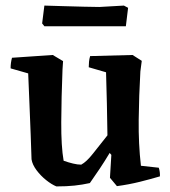

<svg xmlns="http://www.w3.org/2000/svg" viewBox="-20 -657 610 688"><path d="M182 11Q165 4 145.5 -11.5Q126 -27 111 -47Q96 -67 93 -86Q92 -120 90 -173.5Q88 -227 85.5 -286Q83 -345 81 -394L18 -412Q18 -432 23 -450L169 -460L206 -438L204 -408Q200 -307 199.5 -219.5Q199 -132 208 -81Q225 -75 241.5 -71Q258 -67 271 -67Q290 -77 313.5 -107Q337 -137 365 -172Q364 -230 363 -285.5Q362 -341 360 -398L298 -416Q298 -426 299 -436Q300 -446 303 -456L455 -460L488 -439L483 -401Q478 -314 477 -227.5Q476 -141 485 -63L549 -56Q554 -40 553 -25Q519 -15 481 -5.5Q443 4 399 10L374 -20L379 -102L373 -109Q355 -79 338 -53.5Q321 -28 302 -1Q275 5 247 8Q219 11 182 11ZM139 -563 131 -573 139 -637Q168 -636 206.5 -635Q245 -634 280.5 -633Q316 -632 336 -632L424 -637L439 -629L431 -563Z"/></svg>

Font: Labrada SemiBold
Style: Regular
Weight: 600
Designer: Mercedes Jáuregui
Foundry: Omnibus-Type Team
Version: Version 1.000; ttfautohint (v1.8.4.7-5d5b)